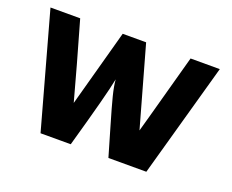

<svg xmlns="http://www.w3.org/2000/svg" viewBox="-84 -609 903 747"><g transform="rotate(20 367.0 -235.5)"><path d="M10 -472H133Q186 -288 222 -154Q225 -167 309 -472H406Q422 -416 499 -141L516 -202L590 -472H711L579 1H422Q410 -41 388 -115.5Q366 -190 356 -229.5Q346 -269 344 -296Q332 -232 266 1H141Z"/></g></svg>

Font: Coval
Style: ExtraBold
Weight: 800
Foundry: Context Ltd
Version: Version 001.000